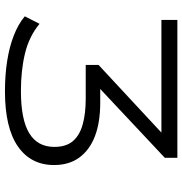

<svg xmlns="http://www.w3.org/2000/svg" viewBox="0 -746 753 794"><g transform="rotate(90 377.0 -348.5)"><path d="M357 8Q291 8 232.5 -1Q174 -10 126.5 -28.5Q79 -47 47 -74L78 -135Q130 -92 200 -75Q270 -58 356 -58Q474 -58 530.5 -92.5Q587 -127 587 -196Q587 -245 563 -273Q539 -301 494 -313.5Q449 -326 388 -326H248V-379L559 -668L563 -639H62V-705H632V-653L324 -364L314 -386H404Q486 -386 543 -364Q600 -342 631 -299.5Q662 -257 662 -195Q662 -99 585 -45.5Q508 8 357 8Z"/></g></svg>

Font: Nunito Sans 7pt SemiExpanded Light
Style: Regular
Weight: 300
Width: 6
Designer: Vernon Adams
Foundry: Vernon Adams
Version: Version 3.101;gftools[0.9.27]